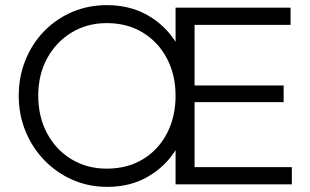

<svg xmlns="http://www.w3.org/2000/svg" viewBox="-20 -718 1206 748"><path d="M398 10Q325 10 262.5 -17.5Q200 -45 153 -93.5Q106 -142 79.5 -206.5Q53 -271 53 -345Q53 -419 79 -483.5Q105 -548 151.5 -596Q198 -644 260.5 -671Q323 -698 396 -698Q485 -698 553.5 -659.5Q622 -621 664 -555V-688H1112V-621H738V-385H1085V-320H738V-67H1117V0H664V-133Q623 -68 555 -29Q487 10 398 10ZM396 -61Q476 -61 536.5 -97.5Q597 -134 630.5 -198.5Q664 -263 664 -345Q664 -426 630.5 -490Q597 -554 536.5 -591Q476 -628 396 -628Q319 -628 258.5 -591Q198 -554 163.5 -490.5Q129 -427 129 -345Q129 -263 163.5 -198.5Q198 -134 258.5 -97.5Q319 -61 396 -61Z"/></svg>

Font: Outfit Light
Style: Regular
Weight: 300
Designer: Rodrigo Fuenzalida
Foundry: fragTYPE
Version: Version 1.100; ttfautohint (v1.8.4.7-5d5b)